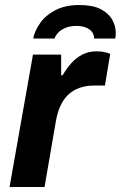

<svg xmlns="http://www.w3.org/2000/svg" viewBox="-20 -743 480 763"><path d="M18 0 111 -526H223V-444H229Q244 -470 263 -491.5Q282 -513 307 -526Q332 -539 364 -539Q383 -539 397 -535.5Q411 -532 418 -529L397 -403H353Q322 -403 296.5 -394Q271 -385 252 -367.5Q233 -350 220.5 -323Q208 -296 202 -261L157 0ZM295 -723Q348 -723 379.5 -707Q411 -691 425.5 -665.5Q440 -640 440 -612Q440 -606 439.5 -600.5Q439 -595 438 -590H354Q354 -606 345 -617Q336 -628 320.5 -634Q305 -640 284 -640Q258 -640 239.5 -632Q221 -624 210.5 -612.5Q200 -601 197 -590H112Q118 -621 140 -652Q162 -683 201 -703Q240 -723 295 -723Z"/></svg>

Font: Archivo SemiBold
Style: Bold Italic
Weight: 700
Italic angle: -10°
Version: Version 2.001